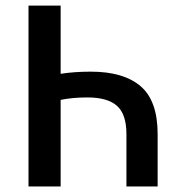

<svg xmlns="http://www.w3.org/2000/svg" viewBox="-20 -674 654 694"><path d="M83 0V-653.8H199.2V-407.2Q248.5 -415 308.1 -415Q426.8 -415 488.3 -362.3Q549.8 -309.6 549.8 -189V0H437V-189Q437 -261.2 402.8 -291.5Q368.7 -321.8 295.9 -321.8Q242.2 -321.8 199.2 -313V0Z"/></svg>

Font: Source Sans 3 Semibold
Style: Regular
Weight: 600
Designer: Paul D. Hunt
Foundry: Adobe
Version: Version 3.052;hotconv 1.1.0;makeotfexe 2.6.0